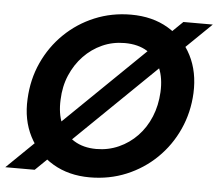

<svg xmlns="http://www.w3.org/2000/svg" viewBox="-69 -769 952 839"><g transform="rotate(5 407.5 -350.0)"><path d="M-17 0 703 -700H832L112 0ZM354 12Q262 12 192.5 -29Q123 -70 86 -142Q49 -214 54 -306Q58 -392 91.5 -465.5Q125 -539 182 -594.5Q239 -650 313.5 -681Q388 -712 473 -712Q567 -712 636 -671Q705 -630 741.5 -558.5Q778 -487 774 -394Q770 -309 736.5 -235Q703 -161 646 -105.5Q589 -50 514.5 -19Q440 12 354 12ZM372 -114Q424 -114 470 -134.5Q516 -155 551 -191.5Q586 -228 606.5 -277.5Q627 -327 630 -386Q633 -447 614 -491.5Q595 -536 555 -561Q515 -586 456 -586Q403 -586 357.5 -565.5Q312 -545 277 -508.5Q242 -472 221 -423Q200 -374 198 -315Q195 -254 214.5 -209Q234 -164 274.5 -139Q315 -114 372 -114Z"/></g></svg>

Font: DM Sans 28pt ExtraBold
Style: Italic
Weight: 800
Italic angle: -10°
Version: Version 4.004;gftools[0.9.30]